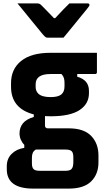

<svg xmlns="http://www.w3.org/2000/svg" viewBox="-20 -861 640 1131"><path d="M354 -639H260Q253 -639 247.5 -643Q242 -647 230 -661Q223 -670 206 -690.5Q189 -711 167 -738Q145 -765 123 -792Q101 -819 83 -841H195Q206 -841 211.5 -839Q217 -837 224 -830Q232 -822 250 -803.5Q268 -785 298 -754H305Q333 -784 352.5 -804.5Q372 -825 389 -841H496Q507 -841 507 -832Q507 -828 504 -823.5Q501 -819 489 -804Q478 -791 459.5 -768Q441 -745 420.5 -720Q400 -695 382 -673Q364 -651 354 -639ZM95 -75Q95 -110 115 -134.5Q135 -159 179 -172V-187Q45 -222 45 -350V-371Q45 -454 104.5 -502Q164 -550 278 -550H551V-436Q551 -425 540 -425H435V-409Q504 -390 504 -326V-312Q504 -249 448.5 -212.5Q393 -176 278 -176Q261 -176 245 -177V-122Q245 -105 262 -105H385Q474 -105 517 -60.5Q560 -16 560 55V95Q560 165 517 207.5Q474 250 385 250H176Q20 250 20 136V118Q20 74 48.5 45.5Q77 17 123 10V-8Q110 -21 102.5 -38.5Q95 -56 95 -75ZM278 -289Q322 -289 341 -304.5Q360 -320 360 -352V-373Q360 -389 356.5 -401Q353 -413 342 -425H278Q190 -425 190 -365V-349Q190 -325 205 -310Q226 -289 278 -289ZM213 145H367Q391 145 401 135Q407 129 409.5 118Q412 107 412 94V65Q412 39 402 29.5Q392 20 367 20H191Q178 28 173 39.5Q168 51 168 68V101Q168 126 178 135.5Q188 145 213 145Z"/></svg>

Font: Recursive Mn Lnr St XBd
Style: Regular
Weight: 800
Monospace: yes
Version: Version 1.079;hotconv 1.0.112;makeotfexe 2.5.65598; ttfautoh